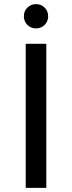

<svg xmlns="http://www.w3.org/2000/svg" viewBox="-20 -913 350 933"><path d="M105 -700H205V0H105ZM96 -834Q96 -859 113 -876Q130 -893 155 -893Q180 -893 197 -876Q214 -859 214 -834Q214 -809 197 -792Q180 -775 155 -775Q130 -775 113 -792Q96 -809 96 -834Z"/></svg>

Font: CMG Sans Medium
Style: Regular
Weight: 500
Designer: Julieta Ulanovsky
Foundry: Julieta Ulanovsky
Version: Version 7.200